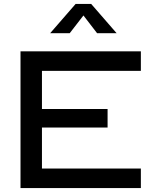

<svg xmlns="http://www.w3.org/2000/svg" viewBox="-20 -963 786 983"><path d="M407.2 -883.8 336.9 -793H236.8L367.2 -942.9H446.8L577.1 -793H477.1ZM85 -700.2H701.2V-600.1H194.8V-404.8H530.8V-310.1H194.8V-100.1H701.2V0H85Z"/></svg>

Font: Copperplate Sans CC Heavy
Style: Regular
Weight: 400
Designer: indestructible type*
Foundry: Cowboy Collective
Version: Version 1.000